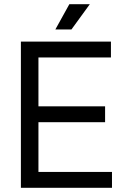

<svg xmlns="http://www.w3.org/2000/svg" viewBox="-20 -899 603 919"><path d="M80 0H516V-76H164V-314H483V-390H164V-624H511V-700H80ZM245 -758H322L410 -879H312Z"/></svg>

Font: Meta Space
Style: Regular
Weight: 400
Designer: Meta Pool / Florian Karsten
Foundry: Meta Pool / Florian Karsten
Version: Version 2.000;Glyphs 3.1.1 (3137)